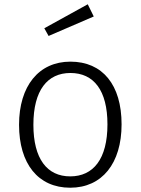

<svg xmlns="http://www.w3.org/2000/svg" viewBox="-20 -865 657 897"><path d="M390 -845 187 -733 207 -697 418 -788ZM309 -577C161 -577 69 -463 69 -282C69 -100 158 12 308 12C457 12 548 -102 548 -284C548 -469 459 -577 309 -577ZM309 -524C418 -524 482 -443 482 -284C482 -122 416 -41 308 -41C200 -41 136 -123 136 -282C136 -444 202 -524 309 -524Z"/></svg>

Font: Glow Sans SC Normal
Style: Regular
Weight: 400
Designer: Ryoko NISHIZUKA (kana, bopomofo & ideographs); Paul D. Hunt (Latin, Greek & Cyrillic); Sandoll Communications, Soo-young
Version: Version 0.93